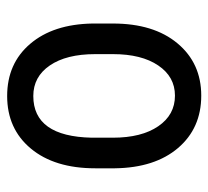

<svg xmlns="http://www.w3.org/2000/svg" viewBox="-43 -535 588 542"><g transform="rotate(90 251.0 -264.0)"><path d="M46.4 -288.6V-231C47.7 -157.1 66.8 -98.5 103.8 -55.2C140.7 -11.9 189.8 9.8 251 9.8C312.8 9.8 362.3 -12.5 399.4 -57.1C436.5 -101.7 455.1 -162.3 455.1 -238.8V-294.4C454.1 -369.6 435 -429 397.7 -472.7C360.4 -516.3 311.2 -538.1 250 -538.1C188.8 -538.1 139.6 -515.7 102.3 -470.9C65 -426.2 46.4 -365.4 46.4 -288.6ZM132.8 -238.8V-289.1C132.8 -342.8 143.5 -385.3 164.8 -416.7C186.1 -448.2 214.5 -463.9 250 -463.9C286.1 -463.9 314.9 -448.2 336.4 -416.7C357.9 -385.3 368.7 -342.6 368.7 -288.6V-229C366.4 -119 327.1 -64 251 -64C214.8 -64 186.1 -79.5 164.8 -110.6C143.5 -141.7 132.8 -184.4 132.8 -238.8Z"/></g></svg>

Font: Roboto Condensed
Style: Regular
Weight: 400
Designer: Google
Version: Version 2.134; 2016